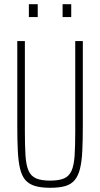

<svg xmlns="http://www.w3.org/2000/svg" viewBox="-20 -883 475 911"><path d="M218 8Q175 8 146.5 -0.5Q118 -9 101 -28Q84 -47 75.5 -81.5Q67 -116 64.5 -167Q62 -218 62 -290V-688H98V-260Q98 -190 101 -144.5Q104 -99 115.5 -73Q127 -47 151.5 -36.5Q176 -26 218 -26Q260 -26 284 -36.5Q308 -47 319.5 -73Q331 -99 334 -144.5Q337 -190 337 -260V-688H373V-290Q373 -218 370.5 -167Q368 -116 359.5 -82Q351 -48 334 -28Q317 -8 289 0Q261 8 218 8ZM117 -802V-863H159V-802ZM277 -802V-863H318V-802Z"/></svg>

Font: Saira ExtraCondensed Thin
Style: Regular
Weight: 250
Width: 2
Designer: Hector Gatti with collaboration of the Omnibus-Type team
Foundry: Omnibus-Type
Version: Version 1.101